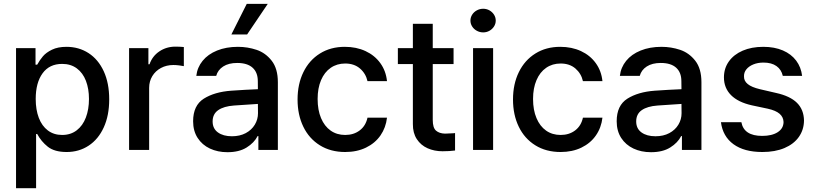

<svg xmlns="http://www.w3.org/2000/svg" viewBox="-20 -781 4246 1000"><path d="M63.5 -530.3H165V-444.3H173.8Q187 -468.3 203.6 -487.8Q220.2 -507.3 250.7 -522.2Q281.2 -537.1 326.2 -537.1Q390.6 -537.1 441.2 -504.4Q491.7 -471.7 520.3 -409.9Q548.8 -348.1 548.8 -263.7Q548.8 -179.7 520.5 -117.7Q492.2 -55.7 441.9 -22.5Q391.6 10.7 327.1 10.7Q263.7 10.7 229 -16.8Q194.3 -44.4 173.8 -83H168V199.2H63.5ZM303.7 -78.1Q348.1 -78.1 379.6 -102.3Q411.1 -126.5 427.2 -168.9Q443.4 -211.4 443.4 -265.6Q443.4 -318.8 427.5 -360.1Q411.6 -401.4 380.1 -424.8Q348.6 -448.2 303.7 -448.2Q237.3 -448.2 201.7 -399.2Q166 -350.1 166 -265.6Q166 -209.5 182.1 -167.2Q198.2 -125 229.2 -101.6Q260.3 -78.1 303.7 -78.1Z M652.3 -530.3H752.9V-446.3H758.8Q773.4 -488.8 810.1 -513.4Q846.7 -538.1 893.6 -538.1Q916 -538.1 937.5 -536.1V-436.5Q928.7 -438.5 912.8 -440.4Q897 -442.4 882.8 -442.4Q847.2 -442.4 818.4 -427Q789.6 -411.6 773.2 -384.5Q756.8 -357.4 756.8 -323.2V0H652.3Z M1184.1 -308.6Q1217.3 -311 1256.6 -313.2Q1295.9 -315.4 1323.2 -316.4L1322.8 -358.4Q1322.8 -403.8 1295.4 -428.5Q1268.1 -453.1 1215.3 -453.1Q1170.9 -453.1 1142.6 -434.8Q1114.3 -416.5 1106 -385.7H1002.4Q1007.3 -429.7 1035.2 -464.1Q1063 -498.5 1110.6 -517.8Q1158.2 -537.1 1219.2 -537.1Q1269.5 -537.1 1316.2 -521.5Q1362.8 -505.9 1395 -464.8Q1427.2 -423.8 1427.2 -352.5V0H1325.7V-72.3H1321.8Q1303.7 -37.1 1264.4 -12.7Q1225.1 11.7 1164.6 11.7Q1113.8 11.7 1073.2 -7.3Q1032.7 -26.4 1009.3 -62.7Q985.8 -99.1 985.8 -149.4Q985.8 -231.9 1041.5 -267.1Q1097.2 -302.2 1184.1 -308.6ZM1188 -71.3Q1229 -71.3 1259.8 -87.6Q1290.5 -104 1307.1 -131.6Q1323.7 -159.2 1323.7 -191.4L1323.2 -239.7L1198.7 -231.4Q1145.5 -227.5 1116.5 -207.3Q1087.4 -187 1087.4 -148.4Q1087.4 -111.3 1115 -91.3Q1142.6 -71.3 1188 -71.3ZM1265.1 -760.7H1374.5L1267.1 -601.6H1185.1Z M1529.8 -262.7Q1529.8 -343.3 1560.3 -405.5Q1590.8 -467.8 1646.5 -502.4Q1702.1 -537.1 1775.9 -537.1Q1835.9 -537.1 1883.8 -514.9Q1931.6 -492.7 1960.9 -452.1Q1990.2 -411.6 1995.6 -358.4H1894Q1885.3 -397.9 1855 -424.1Q1824.7 -450.2 1777.8 -450.2Q1734.9 -450.2 1702.4 -427.7Q1669.9 -405.3 1652.1 -363.5Q1634.3 -321.8 1634.3 -265.6Q1634.3 -208 1652.1 -165.8Q1669.9 -123.5 1702.1 -100.8Q1734.4 -78.1 1777.8 -78.1Q1822.3 -78.1 1853.5 -101.8Q1884.8 -125.5 1894 -168H1995.6Q1989.7 -116.2 1961.7 -75.7Q1933.6 -35.2 1886.2 -12.2Q1838.9 10.7 1777.8 10.7Q1702.1 10.7 1646 -24.2Q1589.8 -59.1 1559.8 -121.1Q1529.8 -183.1 1529.8 -262.7Z M2342.3 -447.3H2233.9V-156.2Q2233.9 -115.7 2250.7 -100.8Q2267.6 -85.9 2297.4 -85Q2311 -85 2340.3 -86.9Q2343.3 -87.9 2350.1 -87.9V2.9Q2320.8 6.8 2284.7 6.8Q2242.2 6.8 2207 -8.8Q2171.9 -24.4 2150.9 -56.4Q2129.9 -88.4 2130.4 -134.8V-447.3H2052.2V-530.3H2130.4V-657.2H2233.9V-530.3H2342.3Z M2443.8 -530.3H2548.3V0H2443.8ZM2430.2 -673.8Q2430.2 -690.4 2439.2 -704.6Q2448.2 -718.8 2463.6 -727.1Q2479 -735.4 2496.6 -735.4Q2514.2 -735.4 2529.1 -727.1Q2543.9 -718.8 2553 -704.6Q2562 -690.4 2562 -673.8Q2562 -657.2 2553 -643.1Q2543.9 -628.9 2529.1 -620.6Q2514.2 -612.3 2496.6 -612.3Q2479 -612.3 2463.6 -620.6Q2448.2 -628.9 2439.2 -643.1Q2430.2 -657.2 2430.2 -673.8Z M2651.9 -262.7Q2651.9 -343.3 2682.4 -405.5Q2712.9 -467.8 2768.6 -502.4Q2824.2 -537.1 2897.9 -537.1Q2958 -537.1 3005.9 -514.9Q3053.7 -492.7 3083 -452.1Q3112.3 -411.6 3117.7 -358.4H3016.1Q3007.3 -397.9 2977.1 -424.1Q2946.8 -450.2 2899.9 -450.2Q2856.9 -450.2 2824.5 -427.7Q2792 -405.3 2774.2 -363.5Q2756.3 -321.8 2756.3 -265.6Q2756.3 -208 2774.2 -165.8Q2792 -123.5 2824.2 -100.8Q2856.4 -78.1 2899.9 -78.1Q2944.3 -78.1 2975.6 -101.8Q3006.8 -125.5 3016.1 -168H3117.7Q3111.8 -116.2 3083.7 -75.7Q3055.7 -35.2 3008.3 -12.2Q2960.9 10.7 2899.9 10.7Q2824.2 10.7 2768.1 -24.2Q2711.9 -59.1 2681.9 -121.1Q2651.9 -183.1 2651.9 -262.7Z M3390.1 -308.6Q3423.3 -311 3462.6 -313.2Q3502 -315.4 3529.3 -316.4L3528.8 -358.4Q3528.8 -403.8 3501.5 -428.5Q3474.1 -453.1 3421.4 -453.1Q3377 -453.1 3348.6 -434.8Q3320.3 -416.5 3312 -385.7H3208.5Q3213.4 -429.7 3241.2 -464.1Q3269 -498.5 3316.7 -517.8Q3364.3 -537.1 3425.3 -537.1Q3475.6 -537.1 3522.2 -521.5Q3568.8 -505.9 3601.1 -464.8Q3633.3 -423.8 3633.3 -352.5V0H3531.7V-72.3H3527.8Q3509.8 -37.1 3470.5 -12.7Q3431.2 11.7 3370.6 11.7Q3319.8 11.7 3279.3 -7.3Q3238.8 -26.4 3215.3 -62.7Q3191.9 -99.1 3191.9 -149.4Q3191.9 -231.9 3247.6 -267.1Q3303.2 -302.2 3390.1 -308.6ZM3394 -71.3Q3435.1 -71.3 3465.8 -87.6Q3496.6 -104 3513.2 -131.6Q3529.8 -159.2 3529.8 -191.4L3529.3 -239.7L3404.8 -231.4Q3351.6 -227.5 3322.5 -207.3Q3293.5 -187 3293.5 -148.4Q3293.5 -111.3 3321 -91.3Q3348.6 -71.3 3394 -71.3Z M3956.5 -455.1Q3927.2 -455.1 3903.8 -445.6Q3880.4 -436 3867.4 -419.9Q3854.5 -403.8 3855 -383.8Q3854 -359.9 3874.3 -343.3Q3894.5 -326.7 3938 -316.4L4022 -296.9Q4095.2 -280.8 4130.9 -245.4Q4166.5 -210 4167.5 -153.3Q4167 -105.5 4140.9 -68.1Q4114.7 -30.8 4065.9 -10Q4017.1 10.7 3950.7 10.7Q3856 10.7 3800.3 -29.8Q3744.6 -70.3 3734.9 -144.5H3841.3Q3854.5 -73.2 3949.7 -73.2Q4000.5 -73.2 4030.5 -92.5Q4060.5 -111.8 4061 -145.5Q4060.1 -171.4 4040.3 -188.5Q4020.5 -205.6 3979 -214.8L3896 -232.4Q3824.2 -248.5 3787.4 -285.6Q3750.5 -322.8 3750.5 -377.9Q3750.5 -424.8 3776.1 -460.9Q3801.8 -497.1 3848.1 -517.1Q3894.5 -537.1 3955.6 -537.1Q4013.7 -537.1 4057.4 -518.3Q4101.1 -499.5 4126.7 -465.3Q4152.3 -431.2 4157.7 -385.7H4057.1Q4049.8 -418.5 4024.2 -436.8Q3998.5 -455.1 3956.5 -455.1Z"/></svg>

Font: Pretendard Medium
Style: Regular
Weight: 500
Designer: Base glyphs from Inter by Rasmus Andersson; Hangeul glyphs from Noto Sans CJK(Source Han Sans) by Jang Soo-young and Kan
Foundry: Kil Hyung-jin
Version: Version 1.309